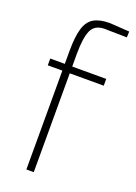

<svg xmlns="http://www.w3.org/2000/svg" viewBox="-142 -797 603 854"><g transform="rotate(20 159.0 -369.5)"><path d="M98 -468H29V-500H98V-560Q98 -630 110 -668.5Q122 -707 149.5 -723Q177 -739 225 -739L318 -733L317 -705Q241 -706 228.5 -706.5Q216 -707 213 -707Q165 -707 149 -671.5Q133 -636 133 -559V-500H294V-468H133V0H98Z"/></g></svg>

Font: Cairo ExtraLight
Style: Regular
Weight: 250
Designer: Mohamed Gaber, the designers of Titillium
Foundry: Kief Type Foundry
Version: Version 2.009; ttfautohint (v1.5.33-1714) -l 8 -r 50 -G 200 